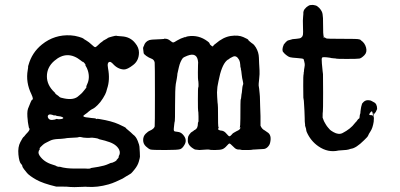

<svg xmlns="http://www.w3.org/2000/svg" viewBox="-20 -588 1631 782"><path d="M111 -182Q118 -182 108 -204Q84 -253 93 -303Q95 -314 94.5 -316Q94 -318 96 -323Q110 -374 151 -407Q202 -448 268 -444Q285 -443 301.5 -438Q318 -433 319.5 -431Q321 -429 331.5 -423Q342 -417 353 -406.5Q364 -396 367.5 -396Q371 -396 377.5 -402.5Q384 -409 386 -410.5Q388 -412 388 -412.5Q388 -413 393.5 -416.5Q399 -420 400 -422L418 -432V-433Q421 -435 436 -439Q451 -443 453.5 -442.5Q456 -442 458 -441.5Q460 -441 476 -440Q511 -438 531 -412Q546 -394 546 -374Q546 -341 522 -323Q499 -305 485 -305Q459 -306 439 -329Q432 -336 428 -336Q415 -336 420 -310Q429 -263 416 -226Q415 -222 412.5 -213.5Q410 -205 399.5 -188Q389 -171 377.5 -160Q366 -149 362 -147Q349 -141 341.5 -134Q334 -127 329 -124Q324 -121 321 -118Q314 -111 341 -109Q348 -108 351.5 -107.5Q355 -107 362 -106.5Q369 -106 370 -105Q374 -102 375 -103.5Q376 -105 386 -103Q435 -95 463.5 -82Q492 -69 492.5 -67Q493 -65 499 -60.5Q505 -56 512.5 -49Q520 -42 522 -40Q534 -32 541 -14Q548 4 548 9.5Q548 15 548.5 18Q549 21 549.5 33.5Q550 46 550 50Q550 54 545.5 70Q541 86 528.5 101.5Q516 117 513.5 118.5Q511 120 505.5 123.5Q500 127 493.5 130.5Q487 134 484 136.5Q481 139 470.5 143.5Q460 148 457.5 149.5Q455 151 451 152.5Q447 154 443.5 155.5Q440 157 437.5 158Q435 159 422 163Q376 176 335 173Q330 172 317 173Q275 175 265 173.5Q255 172 232 172H209Q154 159 127 143.5Q100 128 90.5 117Q81 106 78 101.5Q75 97 73 94Q71 91 71.5 90.5Q72 90 71 88Q70 83 66 80Q58 72 55 41.5Q52 11 63 -9.5Q74 -30 75.5 -30Q77 -30 81 -35.5Q85 -41 92 -48Q104 -61 99 -66Q98 -66 97.5 -69Q97 -72 95 -82.5Q93 -93 93 -98Q89 -130 94 -145Q108 -182 111 -182ZM310 -341Q254 -386 201 -340Q171 -314 171 -277Q171 -241 202 -212L206 -208Q202 -208 210.5 -202.5Q219 -197 222 -193.5Q225 -190 242 -187Q282 -179 301 -198Q302 -199 304 -200.5Q306 -202 308 -204Q310 -206 313 -208.5Q316 -211 317 -213Q318 -215 322 -219Q334 -233 332 -234Q330 -235 335 -245Q347 -270 338 -300Q334 -312 330.5 -317Q327 -322 328 -322.5Q329 -323 328 -325Q326 -329 322 -333Q318 -337 317 -336.5Q316 -336 315.5 -336.5Q315 -337 310 -341ZM202 -117Q183 -125 177.5 -120Q172 -115 176.5 -107Q181 -99 192 -99.5Q203 -100 212 -104Q214 -102 223.5 -102.5Q233 -103 236.5 -105.5Q240 -108 234 -111Q228 -114 221 -114.5Q214 -115 209.5 -116.5Q205 -118 203 -119L202 -118ZM243 -24Q226 -22 218 -22Q196 -21 185 -15.5Q174 -10 167 -6.5Q160 -3 155 1.5Q150 6 145.5 10.5Q141 15 141 18Q141 19 142 18V20Q132 32 141 45.5Q150 59 163 68Q176 77 192.5 82Q209 87 209 88Q209 89 215 90.5Q221 92 222 91.5Q223 91 223 91Q249 99 288 98.5Q327 98 327.5 98.5Q328 99 338 99Q348 99 349 97.5Q350 96 352.5 96Q355 96 380.5 91.5Q406 87 420 80.5Q434 74 434.5 75Q435 76 440 73.5Q445 71 445.5 71Q446 71 448.5 69.5Q451 68 453 66.5Q455 65 454.5 64.5Q454 64 458.5 59.5Q463 55 464 51Q465 49 463 50V49Q472 36 465 21Q453 -2 417 -12Q414 -13 408 -15Q402 -17 392 -19Q382 -21 381 -22.5Q380 -24 366.5 -26Q353 -28 348.5 -27Q344 -26 334 -26.5Q324 -27 320 -27.5Q316 -28 310.5 -29.5Q305 -31 300.5 -29.5Q296 -28 292.5 -28Q289 -28 284 -27.5Q279 -27 265.5 -26.5Q252 -26 243 -24Z M747 -33 751 -40Q751 -40 754 -43.5Q757 -47 757.5 -48Q758 -49 763.5 -52Q769 -55 769 -56Q769 -57 774 -59Q786 -65 786 -85Q786 -90 787.5 -90.5Q789 -91 788.5 -113.5Q788 -136 787 -136.5Q786 -137 786 -184Q786 -231 787.5 -232Q789 -233 788.5 -246Q788 -259 787 -261.5Q786 -264 786 -292.5Q786 -321 786.5 -322.5Q787 -324 787 -334Q784 -377 743 -361Q728 -355 725 -352Q714 -338 708.5 -314Q703 -290 702.5 -287.5Q702 -285 702 -281Q702 -277 700 -267.5Q698 -258 697.5 -254Q697 -250 696 -246Q693 -225 693 -160.5Q693 -96 692 -94.5Q691 -93 690 -84Q689 -75 688 -66Q687 -57 689 -54.5Q691 -52 703.5 -51Q716 -50 725 -40Q745 -18 730 4Q723 16 714 19.5Q705 23 652.5 23Q600 23 593 21Q586 19 574.5 8.5Q563 -2 563 -17.5Q563 -33 573 -43Q583 -53 591 -56Q607 -63 610 -73Q611 -75 611 -202Q611 -329 610 -333Q608 -345 597 -349Q586 -353 575.5 -360.5Q565 -368 565 -372.5Q565 -377 563.5 -385Q562 -393 563.5 -396Q565 -399 566 -401Q571 -419 589 -425Q596 -427 616 -427.5Q636 -428 636.5 -428.5Q637 -429 643 -429Q649 -429 648 -430Q648 -431 656.5 -430Q665 -429 673.5 -422Q682 -415 685.5 -415Q689 -415 701 -423Q716 -432 733 -437L735 -436Q736 -437 736 -437.5Q736 -438 745 -440Q789 -447 825 -420Q833 -414 833 -412.5Q833 -411 836 -406Q845 -397 847.5 -399.5Q850 -402 850 -403Q850 -404 851.5 -405Q853 -406 858 -410Q889 -437 920 -441.5Q951 -446 971 -437Q991 -428 991 -426Q991 -424 995.5 -420.5Q1000 -417 1004 -413.5Q1008 -410 1011 -408.5Q1014 -407 1022 -395Q1034 -375 1034.5 -353Q1035 -331 1035.5 -328Q1036 -325 1036 -320Q1036 -315 1037 -301.5Q1038 -288 1035.5 -266Q1033 -244 1033.5 -240Q1034 -236 1035.5 -226.5Q1037 -217 1037.5 -207Q1038 -197 1038.5 -195Q1039 -193 1039 -177Q1039 -161 1039.5 -158Q1040 -155 1041 -115V-76Q1047 -62 1058 -57Q1060 -55 1068 -50Q1088 -39 1080 -6Q1078 3 1070 11Q1062 19 1051.5 19Q1041 19 1033.5 20Q1026 21 1017.5 21Q1009 21 1006.5 22Q1004 23 985 23H966Q955 20 951 21Q941 21 932 11Q918 -3 915 -3.5Q912 -4 903.5 6Q895 16 886 19.5Q877 23 855.5 23Q834 23 832.5 21.5Q831 20 792 23L774 21Q743 5 745 -18Q745 -26 746 -29Q747 -32 747 -33ZM954 -344Q943 -364 928.5 -357Q914 -350 913 -348Q912 -346 911 -346.5Q910 -347 903 -341Q882 -321 870 -258Q869 -252 867 -242.5Q865 -233 865 -228Q863 -212 864.5 -194Q866 -176 866 -171Q866 -168 867 -163Q868 -158 868 -118Q868 -78 869 -73.5Q870 -69 870.5 -68Q871 -67 870 -66Q866 -62 871 -59Q876 -56 882 -56Q893 -55 902 -44Q911 -33 914.5 -33Q918 -33 923.5 -39.5Q929 -46 930 -46Q931 -46 936 -49.5Q941 -53 944 -54Q959 -60 959 -68Q959 -69 959 -70Q959 -70 956 -68Q959 -72 959 -104Q959 -182 960.5 -183.5Q962 -185 962.5 -193.5Q963 -202 963.5 -203Q964 -204 965 -211Q967 -237 969.5 -242Q972 -247 969 -258Q966 -269 964.5 -283.5Q963 -298 962.5 -300.5Q962 -303 961.5 -303Q961 -303 961 -307.5Q961 -312 960 -312.5Q959 -313 958.5 -324.5Q958 -336 954 -344Z M1220 -550Q1228 -560 1235.5 -564Q1243 -568 1244 -567.5Q1245 -567 1247 -567.5Q1249 -568 1253 -568Q1257 -568 1257.5 -567.5Q1258 -567 1264.5 -566Q1271 -565 1280 -556Q1293 -542 1294 -529Q1295 -516 1295.5 -514Q1296 -512 1296 -480Q1296 -448 1297.5 -443.5Q1299 -439 1298.5 -436Q1298 -433 1300 -433Q1301 -433 1300.5 -435Q1300 -437 1300 -437.5Q1300 -438 1303.5 -435Q1307 -432 1311 -431Q1315 -430 1361.5 -430Q1408 -430 1424 -429.5Q1440 -429 1444 -427.5Q1448 -426 1448 -426Q1448 -426 1451 -423Q1466 -413 1471 -394Q1476 -375 1464 -363Q1452 -351 1444 -349.5Q1436 -348 1394 -348Q1352 -348 1350.5 -349Q1349 -350 1339.5 -350.5Q1330 -351 1323 -353Q1295 -357 1292 -353.5Q1289 -350 1291 -329.5Q1293 -309 1294 -298.5Q1295 -288 1295.5 -286Q1296 -284 1296 -210.5Q1296 -137 1295 -134Q1294 -131 1294 -109Q1298 -99 1298.5 -97Q1299 -95 1300.5 -92.5Q1302 -90 1306.5 -82Q1311 -74 1316.5 -68Q1322 -62 1324 -59.5Q1326 -57 1338 -50Q1359 -38 1375 -46Q1408 -63 1425 -86Q1426 -88 1428 -89.5Q1430 -91 1431.5 -93Q1433 -95 1435.5 -98.5Q1438 -102 1439 -103Q1440 -104 1440 -104Q1444 -104 1444.5 -110.5Q1445 -117 1445.5 -119.5Q1446 -122 1446.5 -123Q1447 -124 1447.5 -126Q1448 -128 1448 -129.5Q1448 -131 1448 -132Q1448 -133 1449.5 -143.5Q1451 -154 1452.5 -158Q1454 -162 1454 -163Q1453 -165 1460.5 -172.5Q1468 -180 1479 -180L1488 -179L1493 -177L1502 -172Q1516 -166 1516 -144Q1510 -132 1510 -131Q1510 -130 1509 -130.5Q1508 -131 1506 -123L1505 -124Q1506 -128 1505.5 -128Q1505 -128 1504.5 -127.5Q1504 -127 1502 -121Q1500 -115 1502 -112V-111Q1502 -109 1503 -109L1502 -92Q1498 -67 1489.5 -54Q1481 -41 1479.5 -36Q1478 -31 1463 -17Q1430 16 1409 18Q1407 19 1399.5 21Q1392 23 1379 23.5Q1366 24 1359 25Q1316 35 1277 8Q1245 -14 1229 -51Q1227 -57 1227 -60Q1227 -63 1224.5 -70Q1222 -77 1222.5 -78.5Q1223 -80 1222 -85.5Q1221 -91 1221 -107.5Q1221 -124 1220 -136Q1219 -148 1218.5 -162Q1218 -176 1217.5 -178Q1217 -180 1216.5 -184Q1216 -188 1215.5 -190.5Q1215 -193 1215 -238Q1215 -283 1216 -283.5Q1217 -284 1217 -291V-294Q1218 -293 1218 -298Q1218 -303 1220 -313.5Q1222 -324 1221 -328.5Q1220 -333 1219 -338.5Q1218 -344 1216.5 -347Q1215 -350 1191.5 -351.5Q1168 -353 1161 -355Q1154 -357 1145.5 -364Q1137 -371 1137 -372Q1137 -373 1134 -375Q1126 -384 1136 -407Q1145 -417 1144.5 -417Q1144 -417 1148 -420Q1152 -423 1152 -423Q1162 -426 1166.5 -427Q1171 -428 1171.5 -428.5Q1172 -429 1187.5 -430Q1203 -431 1207 -435Q1211 -439 1212 -440.5Q1213 -442 1214 -447.5Q1215 -453 1214 -480.5Q1213 -508 1214.5 -519.5Q1216 -531 1215.5 -531Q1215 -531 1215.5 -537.5Q1216 -544 1220 -550ZM1499 -117Q1501 -127 1500 -128L1499 -127L1497 -119Q1497 -120 1497.5 -124.5Q1498 -129 1496 -133Q1494 -137 1488.5 -130Q1483 -123 1484 -121Q1485 -119 1491 -119Q1497 -119 1497 -118Q1497 -117 1498 -116.5Q1499 -116 1499 -117Z"/></svg>

Font: Jackwrite
Style: Regular
Weight: 400
Version: Version 1.0d1e1